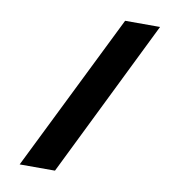

<svg xmlns="http://www.w3.org/2000/svg" viewBox="-90 -785 967 1012"><g transform="rotate(10 393.0 -279.0)"><path d="M82 142 498 -700H685L271 142Z"/></g></svg>

Font: Lexend Tera
Style: Bold
Weight: 700
Designer: Bonnie Shaver-Troup, Thomas Jockin
Foundry: Lexend
Version: Version 1.007